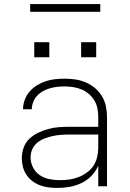

<svg xmlns="http://www.w3.org/2000/svg" viewBox="-20 -914 640 942"><path d="M263 8Q241 8 219.5 5.5Q198 3 177.5 -4.5Q157 -12 139.5 -25Q122 -38 110 -56Q98 -74 92.5 -95Q87 -116 87 -138Q87 -164 96 -189.5Q105 -215 124 -233Q143 -251 167 -262.5Q191 -274 216.5 -281Q242 -288 268 -290Q294 -292 320 -292H462V-340Q462 -361 458 -382Q454 -403 443 -421Q432 -439 416 -453Q400 -467 380.5 -475Q361 -483 340 -486.5Q319 -490 298 -490Q280 -490 261.5 -488Q243 -486 225.5 -481Q208 -476 191.5 -467Q175 -458 162.5 -444.5Q150 -431 143 -413.5Q136 -396 136 -378H93Q93 -402 101.5 -424.5Q110 -447 125.5 -465Q141 -483 161.5 -495.5Q182 -508 204.5 -515.5Q227 -523 250.5 -525.5Q274 -528 298 -528Q325 -528 351 -524Q377 -520 401.5 -509.5Q426 -499 446.5 -481.5Q467 -464 480.5 -441.5Q494 -419 499.5 -392.5Q505 -366 505 -340V0H462V-101Q450 -73 428.5 -51Q407 -29 380 -16Q353 -3 323 2.5Q293 8 263 8ZM275 -30Q298 -30 321.5 -33.5Q345 -37 366.5 -45.5Q388 -54 407 -68Q426 -82 438.5 -101Q451 -120 456.5 -143Q462 -166 462 -189V-254H320Q300 -254 279.5 -252.5Q259 -251 238.5 -246.5Q218 -242 198.5 -234.5Q179 -227 163 -214Q147 -201 138.5 -182Q130 -163 130 -142Q130 -116 142 -92.5Q154 -69 175.5 -54.5Q197 -40 223 -35Q249 -30 275 -30ZM378 -633V-707H452V-633ZM148 -633V-707H222V-633ZM128 -856V-894H472V-856Z"/></svg>

Font: Iosevka SS04 XLt Ex
Style: Regular
Weight: 200
Width: 7
Monospace: yes
Designer: Belleve Invis
Foundry: Belleve Invis
Version: Version 19.0.0; ttfautohint (v1.8.4)